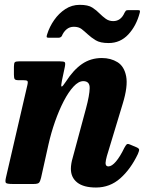

<svg xmlns="http://www.w3.org/2000/svg" viewBox="-20 -780 632 814"><path d="M61.5 -520H232Q251 -520 254.5 -516.2Q258 -512.5 255 -497L242.5 -438Q237.5 -414 241.2 -413Q245 -412 259 -433.5Q291 -483.5 327.8 -508.8Q364.5 -534 412 -534Q449.5 -534 478 -516.5Q506.5 -499 514.8 -456.8Q523 -414.5 500.5 -341L433 -118Q431 -111.5 429.2 -102Q427.5 -92.5 427.5 -89Q427.5 -74.5 439.5 -74.5Q454 -74.5 471.8 -95.5Q489.5 -116.5 507 -153Q513 -164 517 -167.8Q521 -171.5 530.5 -167.5L559 -155.5Q569 -151 569.8 -146Q570.5 -141 564.5 -127Q534 -63 490 -24Q446 15 387 15Q334.5 15 307.5 -6.2Q280.5 -27.5 280.5 -64.5Q280.5 -74.5 282.5 -86.8Q284.5 -99 287.5 -108.5L344.5 -320Q359.5 -376 360.2 -406Q361 -436 333 -436Q313 -436 291.5 -412.8Q270 -389.5 250 -350.8Q230 -312 213.2 -264.2Q196.5 -216.5 185.5 -167.5L154 -26Q150.5 -11.5 145.8 -5.8Q141 0 123 0H33.5Q9 0 5 -4.8Q1 -9.5 5.5 -28.5L96 -419Q99.5 -433.5 96 -436.8Q92.5 -440 78.5 -440H58Q45 -440 42 -445Q39 -450 39 -464V-497Q39 -512.5 43 -516.2Q47 -520 61.5 -520ZM440.5 -597.5Q405 -597.5 385.8 -609.2Q366.5 -621 352 -634.5Q338.5 -647 326 -656.8Q313.5 -666.5 293 -666.5Q275 -666.5 262 -655.5Q249 -644.5 242 -627Q237 -620 228 -620H187Q178 -620 177.8 -623.8Q177.5 -627.5 180 -635Q190 -667 209.8 -695.2Q229.5 -723.5 257 -741.5Q284.5 -759.5 318 -759.5Q353.5 -759.5 371.2 -748Q389 -736.5 402.5 -722.5Q414.5 -710.5 428.2 -700.5Q442 -690.5 460 -690.5Q492.5 -690.5 508 -726Q511 -731.5 513.2 -734.2Q515.5 -737 522.5 -737H565.5Q572 -737 573 -734.5Q574 -732 572.5 -726Q558 -670.5 524 -634Q490 -597.5 440.5 -597.5Z"/></svg>

Font: Besley* Narrow
Style: Bold Italic
Weight: 700
Width: 4
Italic angle: -13°
Designer: Owen Earl
Foundry: indestructible type*
Version: Version 3.000; ttfautohint (v1.8.3)